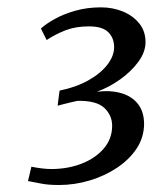

<svg xmlns="http://www.w3.org/2000/svg" viewBox="-20 -928 426 535"><path d="M144.5 -412.5Q113 -412.5 92.8 -416.8Q72.5 -421 58 -423.5L67.5 -463.5Q82 -460.5 96.2 -458.8Q110.5 -457 122.5 -457Q169 -457 207.5 -472Q246 -487 269.2 -514.2Q292.5 -541.5 292.5 -577.5Q292.5 -606.5 270.8 -627.2Q249 -648 195.5 -647Q189 -645.5 178.2 -643Q167.5 -640.5 157 -637.8Q146.5 -635 140.5 -633.5L146 -675.5Q192 -685 226 -704Q260 -723 279 -747.5Q298 -772 298 -796.5Q298 -822 281.8 -838.2Q265.5 -854.5 228 -854.5Q191 -854.5 163 -843.8Q135 -833 110 -816.5L94 -848.5Q108 -861.5 132.8 -875.2Q157.5 -889 190.2 -898.2Q223 -907.5 261.5 -907.5Q294.5 -907.5 322.8 -895.8Q351 -884 368.2 -862.5Q385.5 -841 385.5 -810.5Q385.5 -783 365.5 -755.8Q345.5 -728.5 314.5 -706.5Q283.5 -684.5 250 -672.5Q289 -677 318.5 -668.2Q348 -659.5 364.8 -637.8Q381.5 -616 381.5 -582Q381 -545 360.8 -514.2Q340.5 -483.5 306 -460.5Q271.5 -437.5 229.5 -425Q187.5 -412.5 144.5 -412.5Z"/></svg>

Font: Merriweather 28pt
Style: Italic
Weight: 400
Italic angle: -7.8°
Version: Version 2.101